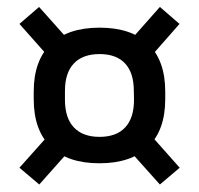

<svg xmlns="http://www.w3.org/2000/svg" viewBox="-20 -576 558 538"><path d="M258.5 -118.5Q169 -118.5 121.8 -165Q74.5 -211.5 74.5 -298V-319.5Q74.5 -406 122 -452.2Q169.5 -498.5 259 -498.5Q348.5 -498.5 395.8 -452.2Q443 -406 443 -319.5V-298Q443 -211.5 395.5 -165Q348 -118.5 258.5 -118.5ZM259 -192.5Q306 -192.5 330.8 -219Q355.5 -245.5 355.5 -296.5L355 -321Q355 -372 330.5 -398.2Q306 -424.5 259 -424.5Q212 -424.5 187 -398.2Q162 -372 162 -321V-296.5Q162 -245.5 187 -219Q212 -192.5 259 -192.5ZM389.5 -212 483.5 -106 428 -59 335 -163ZM182.5 -163 90 -59 34.5 -106 130 -213ZM124.5 -407.5 34.5 -509 89.5 -556.5 181 -454ZM335 -451.5 428 -556.5 483 -509 389 -402Z"/></svg>

Font: Anek Tamil Medium Medium
Style: Regular
Weight: 500
Version: Version 1.003